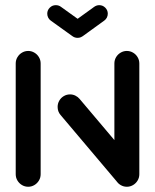

<svg xmlns="http://www.w3.org/2000/svg" viewBox="-20 -713 591 733"><path d="M87.8 0Q74.8 0 63.9 -6.5Q53 -13 46.5 -23.9Q40 -34.8 40 -47.8V-470.7Q40 -483.7 46.5 -494.6Q53 -505.6 63.9 -512Q74.8 -518.5 87.8 -518.5Q100.4 -518.5 111.3 -512Q122.2 -505.6 128.7 -494.6Q135.2 -483.7 135.2 -470.7V-47.8Q135.2 -34.8 128.7 -23.9Q122.2 -13 111.3 -6.5Q100.4 0 87.8 0ZM200 -304.8Q200 -317.8 206.3 -328.7Q212.6 -339.6 223.5 -346.1Q234.4 -352.6 247.4 -352.6Q258.1 -352.6 267.6 -348Q277 -343.3 283.7 -335.6L504.1 -74.8L431.5 -13.3L211.1 -274.1Q200 -287 200 -304.8ZM464.4 0Q451.5 0 440.6 -6.5Q429.6 -13 423.1 -23.9Q416.7 -34.8 416.7 -47.8V-470.7Q416.7 -483.7 423.1 -494.6Q429.6 -505.6 440.6 -512Q451.5 -518.5 464.1 -518.5Q477 -518.5 488 -512Q498.9 -505.6 505.4 -494.6Q511.9 -483.7 511.9 -470.7V-47.8Q511.9 -34.8 505.4 -23.9Q498.9 -13 488 -6.5Q477 0 464.4 0ZM160.4 -660.7Q160.4 -674.1 170 -683.7Q179.6 -693.3 193 -693.3Q204.1 -693.3 212.6 -687L295.6 -627.4Q301.9 -623 305.4 -615.9Q308.9 -608.9 308.9 -601.1Q308.9 -587.8 299.3 -578.1Q289.6 -568.5 276.3 -568.5Q265.2 -568.5 256.7 -574.8L173.7 -634.4Q167.4 -638.9 163.9 -645.9Q160.4 -653 160.4 -660.7ZM358.9 -693.3Q372.2 -693.3 381.9 -683.7Q391.5 -674.1 391.5 -660.7Q391.5 -653 388 -645.9Q384.4 -638.9 378.1 -634.4L295.2 -574.4L256.7 -627L339.3 -686.7Q348.5 -693.3 358.9 -693.3Z"/></svg>

Font: 26F Galaxy Sans Extra Bold
Style: Regular
Weight: 800
Designer: C₂₉H₂₅N₃O₅
Version: Version 1.100